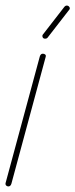

<svg xmlns="http://www.w3.org/2000/svg" viewBox="-21 -670 271 690"><path d="M9 0Q5 0 1.5 -3Q-2 -6 -1 -12L122 -467Q125 -477 133 -477Q138 -477 141.5 -474Q145 -471 143 -465L20 -10Q17 0 9 0ZM141 -531Q134 -531 132 -537Q130 -543 134 -547L210 -645Q214 -650 219 -650Q225 -650 228.5 -644.5Q232 -639 227 -634L151 -536Q148 -531 141 -531Z"/></svg>

Font: Zen Loop
Style: Italic
Weight: 400
Italic angle: -15°
Designer: Yoshimichi Ohira
Foundry: A-1 Corp ZenFonts
Version: Version 1.000; ttfautohint (v1.8.3)